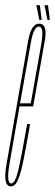

<svg xmlns="http://www.w3.org/2000/svg" viewBox="-41 -694 207 718"><path d="M0 3Q-5 3 -9 1Q-29 -10.5 -16.5 -80.5Q-2 -164 22 -301Q52 -472.5 63.8 -539Q75.5 -605.5 105 -605.5Q112.5 -605.5 118 -602Q135 -590.5 126.5 -542Q115 -478 84 -301.5Q83.5 -298.5 83 -296H32Q8.5 -164 -4.5 -87Q-17.5 -15 -2 -8.5Q-0.5 -8 1 -8Q16 -8 28 -60.2Q40 -112.5 60.5 -230H71.5Q57 -145 46.5 -93.8Q36 -42.5 25.5 -19.8Q15 3 0 3ZM34 -307.5H74Q103 -471.5 114 -532.5Q123 -586.5 109 -593.5Q107 -594.5 104.5 -594.5Q84.5 -594.5 74 -532.5Q63 -471.5 34 -307.5ZM136.5 -619.5 125.5 -674.5H138.5L145.5 -619.5ZM106 -619.5 95 -674.5H108L115 -619.5Z"/></svg>

Font: Anybody UltraCondensed Thin
Style: Italic
Weight: 100
Width: 1
Italic angle: -10°
Designer: Tyler Finck
Foundry: Etcetera Type Company
Version: Version 1.010; ttfautohint (v1.8.3) -l 8 -r 50 -G 200 -x 14 